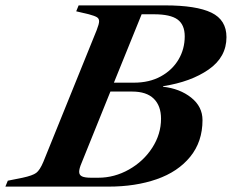

<svg xmlns="http://www.w3.org/2000/svg" viewBox="-80 -693 861 713"><path d="M-51 -22 4 -33Q41 -41 54.5 -51Q68 -61 81 -92L279 -581Q288 -604 288 -614Q288 -624 280 -629Q272 -634 250 -640L203 -651L212 -673H533Q649 -673 705 -646Q761 -619 761 -555Q761 -481 695 -435Q629 -389 526 -373L525 -371Q588 -364 630 -330.5Q672 -297 672 -247Q672 -167 626.5 -111Q581 -55 502 -27.5Q423 0 323 0H-60ZM417 -386Q475 -386 517.5 -409.5Q560 -433 583 -472Q606 -511 606 -558Q606 -601 579.5 -620.5Q553 -640 492 -640H446L343 -386ZM285 -33Q345 -33 399 -63.5Q453 -94 485.5 -144.5Q518 -195 518 -252Q518 -300 491 -326.5Q464 -353 411 -353H330L223 -88Q214 -67 214 -55Q214 -43 224.5 -38Q235 -33 258 -33Z"/></svg>

Font: Ibarra Real Nova
Style: Bold Italic
Weight: 700
Italic angle: -22°
Designer: Jose Maria Ribagorda & Octavio Pardo
Foundry: Octavio Pardo
Version: Version 1.014